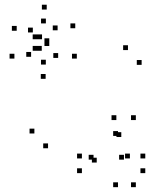

<svg xmlns="http://www.w3.org/2000/svg" viewBox="-20 -764 660 794"><path d="M49.1 -636.8V-656.8H29.1V-636.8ZM115.8 -629.8V-649.8H95.8V-629.8ZM169.7 -667.2V-687.2H149.7V-667.2ZM218.2 -638.7V-658.7H198.2V-638.7ZM153.8 -601.7V-621.7H133.8V-601.7ZM135.2 -601.7V-621.7H115.2V-601.7ZM135.2 -554.1V-574.1H115.2V-554.1ZM152.7 -554.1V-574.1H132.7V-554.1ZM220.5 -524.5V-544.5H200.5V-524.5ZM169.5 -497V-517H149.5V-497ZM108.6 -529.1V-549.1H88.6V-529.1ZM39.6 -521.7V-541.7H19.6V-521.7ZM168.7 -438V-458H148.7V-438ZM297.7 -521.7V-541.7H277.7V-521.7ZM183.8 -585.6V-605.6H163.8V-585.6ZM183.8 -573.8V-593.8H163.8V-573.8ZM291.2 -647.2V-667.2H271.2V-647.2ZM173.2 -724.5V-744.5H153.2V-724.5ZM122.2 -212V-232H102.2V-212ZM178.7 -150.9V-170.9H158.7V-150.9ZM565.7 -495.8V-515.8H545.7V-495.8ZM509.2 -556.9V-576.9H489.2V-556.9ZM541.8 -267.5V-287.5H521.8V-267.5ZM461.2 -267.5V-287.5H441.2V-267.5ZM318.7 -108.8V-128.8H298.7V-108.8ZM318.7 -48V-68H298.7V-48ZM580.8 -48V-68H560.8V-48ZM580.8 -108.8V-128.8H560.8V-108.8ZM517.2 -108.8V-128.8H497.2V-108.8ZM492.6 -103.8V-123.8H472.6V-103.8ZM366.8 -103.8V-123.8H346.8V-103.8ZM380 -91.8V-111.8H360V-91.8ZM481.6 -197.4V-217.4H461.6V-197.4ZM468 -201.9V-221.9H448V-201.9ZM468 10V-10H448V10ZM541.8 10V-10H521.8V10Z"/></svg>

Font: Monaspace Neon Dots Var
Style: Regular
Weight: 400
Designer: Riley Cran and the Lettermatic Team
Version: Version 1.100 (Monaspace Neon Dots)